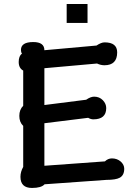

<svg xmlns="http://www.w3.org/2000/svg" viewBox="-20 -934 676 963"><path d="M202.6 -102.6 506.2 -124.6Q521.5 -139.5 541.5 -139.5Q567.7 -139.5 586.2 -123.1Q603.1 -107.2 603.1 -87.7Q603.1 -54.9 580.5 -42.6Q561 -31.8 513.8 -31.8L203.6 -9.7Q187.2 8.7 140.5 8.7Q82.6 8.7 82.6 -47.2Q82.6 -72.3 96.4 -96.9V-302.6Q76.9 -321 76.9 -352.8Q76.9 -384.1 96.4 -403.6V-580Q73.8 -592.3 73.8 -623.1Q73.8 -652.8 90.3 -665.6Q85.1 -671.3 85.1 -683.6Q85.1 -723.1 146.7 -723.1Q202.6 -723.1 202.6 -682.1L464.1 -705.6Q487.7 -721.5 504.6 -721.5Q567.7 -721.5 567.7 -671.3Q567.7 -606.7 503.6 -606.7Q485.6 -606.7 466.7 -615.4L202.6 -591.8V-407.2L412.3 -433.8Q434.4 -449.2 452.3 -449.2Q478.5 -449.2 495.9 -431.3Q512.8 -413.8 512.8 -391.8Q512.8 -335.4 447.7 -335.4Q435.9 -335.4 422.1 -343.1L202.6 -315.9ZM419 -819H314.4V-913.8H419Z"/></svg>

Font: Myanmar Handwriting
Style: Regular
Weight: 400
Designer: Khon Soe Zaw Thu
Foundry: PaOh Unicode khonsoezawthu@gmail.com and @hotmail.com
Version: Version 1.30 November 9, 2016